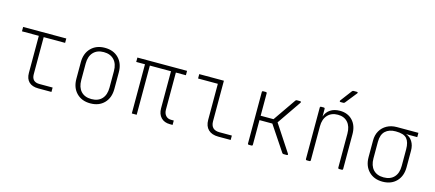

<svg xmlns="http://www.w3.org/2000/svg" viewBox="-56 -1339 4312 1904"><g transform="rotate(15 2100.0 -387.5)"><path d="M365 0Q302 0 268.5 -32Q235 -64 235 -125V-505H62V-550H505V-505H285V-125Q285 -45 365 -45H500V0Z M900 10Q812 10 758.5 -44.5Q705 -99 705 -190V-360Q705 -451 758.5 -505.5Q812 -560 900 -560Q989 -560 1042 -505.5Q1095 -451 1095 -360V-190Q1095 -99 1042 -44.5Q989 10 900 10ZM900 -34Q969 -34 1007 -75Q1045 -116 1045 -190V-360Q1045 -434 1006.5 -475Q968 -516 900 -516Q832 -516 793.5 -475Q755 -434 755 -360V-190Q755 -116 793 -75Q831 -34 900 -34Z M1717 5Q1659 5 1625.5 -30Q1592 -65 1592 -125V-505H1375V0H1325V-505H1235V-550H1745V-505H1642V-125Q1642 -86 1662.5 -63Q1683 -40 1717 -40H1745V5Z M2213 0Q2146 0 2109.5 -35Q2073 -70 2073 -135V-505H1870V-550H2123V-135Q2123 -45 2213 -45H2340V0Z M2527 0Q2515 0 2515 -12V-538Q2515 -550 2527 -550H2553Q2565 -550 2565 -538V-309H2697L2858 -542Q2863 -550 2872 -550H2905Q2913 -550 2915 -545.5Q2917 -541 2913 -535L2744 -289L2924 -15Q2928 -9 2925.5 -4.5Q2923 0 2916 0H2882Q2873 0 2868 -8L2697 -264H2565V-12Q2565 0 2553 0Z M3122 0Q3110 0 3110 -12V-538Q3110 -550 3122 -550H3148Q3160 -550 3160 -538V-460Q3175 -507 3214.5 -533.5Q3254 -560 3313 -560Q3394 -560 3443 -508Q3492 -456 3492 -367V-12Q3492 0 3480 0H3454Q3442 0 3442 -12V-360Q3442 -434 3405 -475.5Q3368 -517 3303 -517Q3237 -517 3198.5 -475Q3160 -433 3160 -360V-12Q3160 0 3148 0ZM3295 -645Q3288 -645 3286 -649.5Q3284 -654 3288 -660L3377 -778Q3383 -785 3392 -785H3425Q3433 -785 3435 -780.5Q3437 -776 3432 -770L3338 -652Q3332 -645 3323 -645Z M3900 10Q3812 10 3758.5 -44.5Q3705 -99 3705 -190V-360Q3705 -417 3729.5 -459.5Q3754 -502 3798 -526Q3842 -550 3900 -550H4120V-506H4005Q4046 -493 4070.5 -454Q4095 -415 4095 -360V-190Q4095 -99 4042 -44.5Q3989 10 3900 10ZM3900 -34Q3969 -34 4007 -75Q4045 -116 4045 -190V-360Q4045 -434 4014 -470Q3983 -506 3900 -506Q3832 -506 3793.5 -470Q3755 -434 3755 -360V-190Q3755 -116 3793 -75Q3831 -34 3900 -34Z"/></g></svg>

Font: Pitagon Sans Mono Thin
Style: Regular
Weight: 100
Monospace: yes
Designer: Travis Tran
Foundry: Pitagon
Version: Version 1.001; ttfautohint (v1.8.4.7-5d5b);gftools[0.9.26]